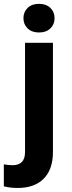

<svg xmlns="http://www.w3.org/2000/svg" viewBox="-66 -747 368 981"><path d="M204.5 -528.3V29.3Q204.5 118.5 157.3 165.9Q110.1 213.4 24.4 213.4Q6.3 213.4 -11.2 211.4Q-28.7 209.4 -46.4 205.1V92.7Q-35.1 94.6 -24 95.8Q-12.9 97.1 -1.8 97.1Q29 97.1 45.5 80.8Q61.9 64.6 61.9 29.3V-528.3ZM133.3 -581Q96.8 -581 75.3 -601.7Q53.8 -622.5 53.8 -653.9Q53.8 -686 75.3 -706.7Q96.8 -727.4 133.3 -727.4Q169.7 -727.4 191.3 -706.7Q212.8 -686 212.8 -653.9Q212.8 -622.5 191.3 -601.7Q169.7 -581 133.3 -581Z"/></svg>

Font: Heebo
Style: Regular
Weight: 400
Designer: Oded Ezer
Foundry: Ezer Type House
Version: Version 3.100